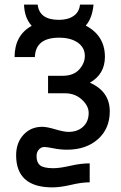

<svg xmlns="http://www.w3.org/2000/svg" viewBox="-20 -625 525 831"><path d="M171.4 11.2Q158.7 11.2 148.4 22Q138.2 33.2 138.2 50.8Q138.2 78.1 153.3 90.3Q168.9 103 210.9 103Q238.8 103 285.6 92.3Q330.1 82 368.2 82V164.1Q333.5 164.1 288.6 174.8Q241.2 186 207 186Q49.8 186 49.8 46.9Q49.8 -6.8 81.5 -41.5Q113.3 -76.2 163.1 -76.2Q182.6 -76.2 220.7 -64.9Q257.3 -54.2 275.9 -54.2Q315.9 -54.2 339.8 -76.7Q363.8 -99.1 363.8 -136.2Q363.8 -167 334.5 -193.8Q304.7 -221.2 262.2 -221.2H188V-296.9H250Q297.9 -296.9 322.3 -323.7Q347.2 -351.1 347.2 -382.8Q347.2 -418.9 316.9 -440.4Q286.6 -461.9 235.8 -461.9Q133.8 -461.9 130.9 -377.9H43Q43.5 -472.7 117.2 -513.2Q85.9 -547.4 84 -605H143.1Q150.4 -539.1 234.9 -539.1Q274.4 -539.1 298.8 -556.2Q323.2 -573.2 326.2 -605H384.8Q379.4 -546.4 351.1 -514.2Q434.1 -470.7 434.1 -378.9Q434.1 -304.2 369.1 -267.1Q455.1 -229 455.1 -143.1Q455.1 -67.9 403.8 -22.5Q352.5 22.9 270 22.9Q241.2 22.9 212.4 17.1Q183.6 11.2 171.4 11.2Z"/></svg>

Font: Miedinger*
Style: Book
Weight: 400
Version: Version 001.000